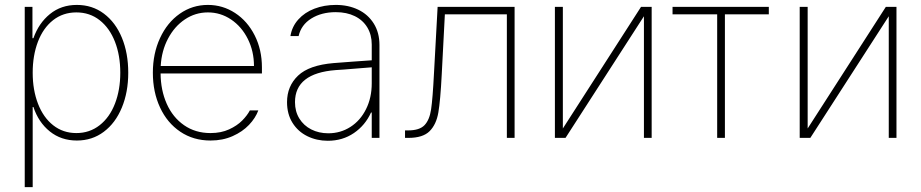

<svg xmlns="http://www.w3.org/2000/svg" viewBox="-20 -558 3729 777"><path d="M80.1 -530.3H111.3V-403.3H115.2Q136.7 -464.4 182.1 -501.2Q227.5 -538.1 291 -538.1Q353.5 -538.1 400.6 -502.7Q447.8 -467.3 473.4 -405Q499 -342.8 499 -263.7Q499 -185.1 473.1 -122.6Q447.3 -60.1 400.1 -24.7Q353 10.7 291 10.7Q227.5 10.7 181.6 -26.1Q135.7 -63 115.2 -125H112.3V199.2H80.1ZM289.1 -19.5Q342.8 -19.5 383.3 -51.3Q423.8 -83 445.3 -138.7Q466.8 -194.3 466.8 -263.7Q466.8 -333.5 445.3 -388.9Q423.8 -444.3 383.5 -476.1Q343.3 -507.8 289.1 -507.8Q234.9 -507.8 194.8 -476.3Q154.8 -444.8 133.5 -389.2Q112.3 -333.5 112.3 -263.7Q112.3 -193.8 133.8 -138.2Q155.3 -82.5 195.3 -51Q235.4 -19.5 289.1 -19.5Z M598.6 -263.7Q598.6 -341.3 627.7 -404.1Q656.7 -466.8 707.5 -502.4Q758.3 -538.1 821.3 -538.1Q881.3 -538.1 931.4 -505.4Q981.4 -472.7 1010.7 -414.8Q1040 -356.9 1040 -285.2V-260.7H629.9Q630.4 -192.9 654.8 -137.9Q679.2 -83 724.9 -51.3Q770.5 -19.5 832 -19.5Q874.5 -19.5 907 -34.4Q939.5 -49.3 960 -70.1Q980.5 -90.8 991.2 -111.3H1025.4Q1014.2 -80.6 987.8 -52.7Q961.4 -24.9 921.4 -7.1Q881.3 10.7 832 10.7Q762.7 10.7 709.7 -24.9Q656.7 -60.5 627.7 -123Q598.6 -185.5 598.6 -263.7ZM1007.8 -291Q1007.8 -350.6 982.9 -400.4Q958 -450.2 915.3 -479Q872.6 -507.8 821.3 -507.8Q770.5 -507.8 728.3 -479.5Q686 -451.2 659.9 -401.6Q633.8 -352.1 630.4 -291Z M1330.1 -302.7Q1366.7 -305.7 1410.4 -308.8Q1454.1 -312 1484.4 -314V-377.9Q1484.4 -417 1466.6 -446.8Q1448.7 -476.6 1415.8 -492.7Q1382.8 -508.8 1338.9 -508.8Q1281.2 -508.8 1240 -483.2Q1198.7 -457.5 1188.5 -412.1H1155.3Q1161.6 -450.7 1187.3 -479.2Q1212.9 -507.8 1252.4 -522.9Q1292 -538.1 1338.9 -538.1Q1389.6 -538.1 1429.7 -518.8Q1469.7 -499.5 1492.7 -462.6Q1515.6 -425.8 1515.6 -376V0H1484.4V-102.5H1481.4Q1458 -50.8 1412.1 -19.5Q1366.2 11.7 1306.6 11.7Q1261.7 11.7 1223.9 -6.8Q1186 -25.4 1163.8 -60.8Q1141.6 -96.2 1141.6 -144.5Q1141.6 -209.5 1186.3 -252Q1231 -294.4 1330.1 -302.7ZM1308.6 -18.6Q1357.9 -18.6 1398.2 -44.4Q1438.5 -70.3 1461.4 -116.5Q1484.4 -162.6 1484.4 -220.7V-285.6L1441.4 -282.2Q1354 -274.9 1338.9 -274.4Q1173.8 -261.7 1173.8 -144.5Q1173.8 -106.9 1191.4 -78.4Q1209 -49.8 1239.7 -34.2Q1270.5 -18.6 1308.6 -18.6Z M1619.1 -30.3H1631.8Q1677.7 -30.3 1698 -51.5Q1718.3 -72.8 1724.6 -115.5Q1731 -158.2 1736.3 -261.7L1751 -530.3H2062.5V0H2031.2V-500H1780.3L1767.6 -255.9Q1762.2 -150.9 1753.9 -102.5Q1745.6 -54.2 1718.5 -27.1Q1691.4 0 1632.8 0H1619.1Z M2574.2 -530.3H2617.2V0H2585.9V-492.2L2268.6 0H2225.6V-530.3H2257.8V-38.1Z M2701.7 -530.3H3091.3V-500H2913.6V0H2882.3V-500H2701.7Z M3564.9 -530.3H3607.9V0H3576.7V-492.2L3259.3 0H3216.3V-530.3H3248.5V-38.1Z"/></svg>

Font: Pretendard Std Thin
Style: Regular
Weight: 100
Designer: Base glyphs from Inter by Rasmus Andersson; Hangeul glyphs from Noto Sans CJK(Source Han Sans) by Jang Soo-young and Kan
Foundry: Kil Hyung-jin
Version: Version 1.309